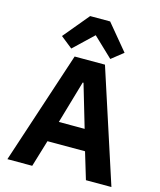

<svg xmlns="http://www.w3.org/2000/svg" viewBox="-137 -1053 958 1150"><g transform="rotate(15 342.5 -478.0)"><path d="M507 0 457 -166H224L174 0H20L250 -698H438L665 0ZM342 -560H337L260 -295H420ZM401 -956 533 -797 460 -739 339 -854 218 -739 145 -797 277 -956Z"/></g></svg>

Font: IBM Plex Arabic
Style: Bold
Weight: 700
Designer: Mike Abbink, Paul van der Laan, Pieter van Rosmalen, Wael Morcos, Khajak Apelian
Foundry: Bold Monday
Version: Version 1.0